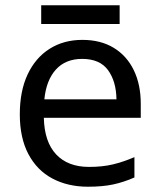

<svg xmlns="http://www.w3.org/2000/svg" viewBox="-20 -697 604 727"><path d="M292 -546Q361 -546 410.5 -516Q460 -486 486.5 -431.5Q513 -377 513 -304V-251H146Q148 -160 192.5 -112.5Q237 -65 317 -65Q368 -65 407.5 -74.5Q447 -84 489 -102V-25Q448 -7 408 1.5Q368 10 313 10Q237 10 178.5 -21Q120 -52 87.5 -113.5Q55 -175 55 -264Q55 -352 84.5 -415Q114 -478 167.5 -512Q221 -546 292 -546ZM291 -474Q228 -474 191.5 -433.5Q155 -393 148 -321H421Q420 -389 389 -431.5Q358 -474 291 -474ZM433 -677V-606H136V-677Z"/></svg>

Font: Noto Sans Cherokee
Style: Regular
Weight: 400
Designer: Monotype Design Team
Foundry: Monotype Imaging Inc.
Version: Version 2.001